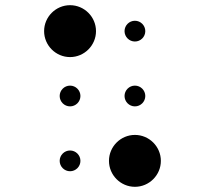

<svg xmlns="http://www.w3.org/2000/svg" viewBox="-20 -670 790 740"><path d="M150 -550C150 -495 195 -450 250 -450C305 -450 350 -495 350 -550C350 -605 305 -650 250 -650C195 -650 150 -605 150 -550ZM210 -300C210 -278 228 -260 250 -260C272 -260 290 -278 290 -300C290 -322 272 -340 250 -340C228 -340 210 -322 210 -300ZM210 -50C210 -28 228 -10 250 -10C272 -10 290 -28 290 -50C290 -72 272 -90 250 -90C228 -90 210 -72 210 -50ZM460 -550C460 -528 478 -510 500 -510C522 -510 540 -528 540 -550C540 -572 522 -590 500 -590C478 -590 460 -572 460 -550ZM460 -300C460 -278 478 -260 500 -260C522 -260 540 -278 540 -300C540 -322 522 -340 500 -340C478 -340 460 -322 460 -300ZM400 -50C400 5 445 50 500 50C555 50 600 5 600 -50C600 -105 555 -150 500 -150C445 -150 400 -105 400 -50Z"/></svg>

Font: APH Braille Shadows
Style: Regular
Weight: 400
Designer: M R Gray
Version: Version 1.1